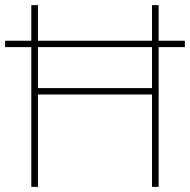

<svg xmlns="http://www.w3.org/2000/svg" viewBox="-20 -734 746 754"><path d="M103 0H129V-363H577V0H603V-549H706V-574H603V-714H577V-574H129V-714H103V-574H0V-549H103ZM129 -388V-549H577V-388Z"/></svg>

Font: Noto Sans Malayalam Thin
Style: Regular
Weight: 100
Designer: Jelle Bosma - Monotype Design Team
Foundry: Monotype Imaging Inc.
Version: Version 2.104